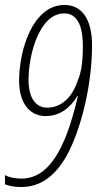

<svg xmlns="http://www.w3.org/2000/svg" viewBox="-24 -744 397 774"><path d="M62 10C160 10 220 -63 258 -142C308 -247 347 -410 347 -561C347 -670 304 -724 236 -724C109 -724 53 -545 53 -418C53 -331 94 -276 160 -276C215 -276 258 -307 288 -357H290C238 -130 167 -24 62 -24C35 -24 10 -30 -4 -38V-1C11 5 33 10 62 10ZM166 -310C120 -310 91 -349 91 -423C91 -522 134 -690 235 -690C283 -690 310 -648 310 -558C310 -496 304 -453 290 -421C270 -358 228 -310 166 -310Z"/></svg>

Font: Noto Sans ExtraCondensed ExtraLight
Style: Italic
Weight: 200
Width: 2
Italic angle: -12°
Designer: Monotype Design Team
Foundry: Monotype Imaging Inc.
Version: Version 2.013